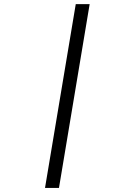

<svg xmlns="http://www.w3.org/2000/svg" viewBox="-20 -780 640 938"><path d="M268.1 138.1 418 -759.9H350.1L199.9 138.1Z"/></svg>

Font: Margiela Mono Italic Italic
Style: Regular
Weight: 400
Designer: Mike Abbink, Paul van der Laan, Pieter van Rosmalen
Foundry: Bold Monday
Version: Version 2.003 2021